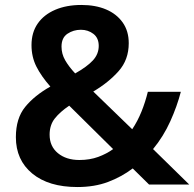

<svg xmlns="http://www.w3.org/2000/svg" viewBox="-20 -744 784 774"><path d="M308 -724Q365 -724 407.5 -706Q450 -688 474.5 -653.5Q499 -619 499 -570Q499 -503 458 -457Q417 -411 356 -375L513 -223Q535 -256 550.5 -294.5Q566 -333 576 -374H709Q694 -316 666.5 -255Q639 -194 597 -143L743 0H581L515 -65Q470 -31 415.5 -10.5Q361 10 292 10Q176 10 110 -44.5Q44 -99 44 -191Q44 -267 81.5 -313Q119 -359 183 -395Q146 -437 126.5 -476Q107 -515 107 -562Q107 -613 132 -649Q157 -685 202.5 -704.5Q248 -724 308 -724ZM259 -318Q222 -293 201 -266.5Q180 -240 180 -201Q180 -154 213.5 -126.5Q247 -99 300 -99Q342 -99 376 -111.5Q410 -124 436 -143ZM306 -624Q276 -624 252 -608Q228 -592 228 -556Q228 -527 242.5 -501.5Q257 -476 283 -448Q331 -475 354.5 -500.5Q378 -526 378 -559Q378 -591 356.5 -607.5Q335 -624 306 -624Z"/></svg>

Font: Noto Sans Nag Mundari SemiBold
Style: Regular
Weight: 600
Version: Version 1.000